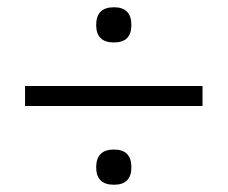

<svg xmlns="http://www.w3.org/2000/svg" viewBox="-20 -509 628 529"><path d="M342 -440Q342 -392 294 -392Q245 -392 245 -440Q245 -489 294 -489Q342 -489 342 -440ZM538 -272V-217H49V-272ZM342 -48Q342 0 294 0Q245 0 245 -48Q245 -97 294 -97Q342 -97 342 -48Z"/></svg>

Font: GFS Didot
Style: Italic
Weight: 400
Italic angle: -12°
Designer: Takis Katsoulidis and George D. Matthiopoulos
Foundry: George Matthiopoulos and Takis Katsoulidis
Version: Version 1.0